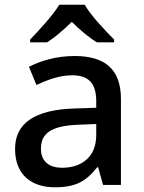

<svg xmlns="http://www.w3.org/2000/svg" viewBox="-20 -786 612 816"><path d="M340 -766H232C205 -721 145 -656 108 -618V-606H180C215 -628 249 -658 285 -693C321 -658 357 -627 392 -606H465V-618C428 -655 365 -721 340 -766ZM297 -548C221 -548 153 -528 103 -502L135 -425C181 -446 232 -466 286 -466C351 -466 389 -438 389 -356V-328L298 -325C127 -320 44 -262 44 -153C44 -41 116 10 213 10C303 10 346 -16 393 -75H397L418 0H494V-365C494 -490 428 -548 297 -548ZM316 -256 389 -259V-212C389 -118 326 -73 244 -73C191 -73 154 -98 154 -154C154 -217 194 -252 316 -256Z"/></svg>

Font: Noto Sans Georgian Medium
Style: Regular
Weight: 500
Designer: Monotype Design Team, Akaki Razmadze
Foundry: Google LLC
Version: Version 2.005